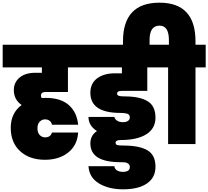

<svg xmlns="http://www.w3.org/2000/svg" viewBox="-31 -1073 1552 1430"><path d="M551 -86Q545 9 477 63Q409 117 304 117Q189 117 119 53Q49 -11 49 -121Q49 -231 130 -291Q72 -331 72 -402Q72 -459 114.5 -495Q157 -531 233 -531H281V-571H-11V-740H595V-571H475V-388H308Q274 -388 274 -360Q274 -350 280 -343Q290 -344 309 -344Q421 -344 481.5 -290.5Q542 -237 551 -144H356Q353 -162 339 -173Q325 -184 304 -184Q282 -184 265 -167Q248 -150 248 -118Q248 -84 265 -67Q282 -50 304 -50Q346 -50 356 -86Z M573 -571V-740H1166V-571H1066V-396H875Q841 -396 841 -376Q841 -364 853.5 -359.5Q866 -355 896 -355Q1009 -355 1068 -319.5Q1127 -284 1127 -197Q1127 -116 1059 -73Q991 -30 867 -30Q830 -30 830 -10Q830 4 843 7.5Q856 11 888 11Q1006 11 1066.5 46Q1127 81 1127 169Q1127 250 1063.5 293.5Q1000 337 886 337Q777 337 705 292.5Q633 248 628 165H821Q823 186 841 196.5Q859 207 884 207Q936 207 936 171Q936 154 923.5 145.5Q911 137 899.5 136Q888 135 866 135Q642 135 642 -5Q642 -64 691 -97Q628 -137 628 -202H821Q825 -184 842.5 -173.5Q860 -163 884 -163Q908 -163 922 -172.5Q936 -182 936 -198Q936 -210 930 -217.5Q924 -225 912 -227.5Q900 -230 890.5 -231Q881 -232 866 -232Q642 -232 642 -382Q642 -452 692.5 -489.5Q743 -527 825 -527H877V-571Z M885 -696V-765Q885 -1053 1157 -1053Q1425 -1053 1425 -765V-740H1501V-571H1425V0H1221V-571H1144V-740H1227V-775Q1227 -882 1157 -882Q1083 -882 1083 -775V-696Z"/></svg>

Font: Poppins Black
Style: Regular
Weight: 900
Designer: Ninad Kale (Devanagari), Jonny Pinhorn (Latin)
Foundry: Indian Type Foundry
Version: Version 3.200;PS 1.000;hotconv 16.6.54;makeotf.lib2.5.65590